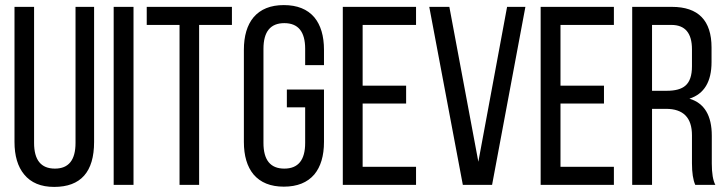

<svg xmlns="http://www.w3.org/2000/svg" viewBox="-20 -727 2860 755"><path d="M114 -165Q114 -64 196 -64Q277 -64 277 -165V-700H350V-169Q350 8 193 8Q115 8 75 -41Q37 -87 37 -169V-700H114Z M505 -700V0H427V-700Z M686 0V-629H557V-700H892V-629H763V0Z M1216 -659Q1254 -613 1254 -531V-471H1180V-535Q1180 -636 1098 -636Q1016 -636 1016 -535V-165Q1016 -64 1098 -64Q1180 -64 1180 -165V-305H1108V-375H1254V-169Q1254 -87 1216 -41Q1175 7 1096 7Q1018 7 977 -41Q939 -87 939 -169V-531Q939 -613 977 -659Q1018 -707 1096 -707Q1175 -707 1216 -659Z M1577 -390V-320H1406V-71H1616V0H1328V-700H1616V-629H1406V-390Z M1747 -700 1861 -91 1974 -700H2046L1915 0H1800L1668 -700Z M2355 -390V-320H2184V-71H2394V0H2106V-700H2394V-629H2184V-390Z M2622 -700Q2778 -700 2778 -540V-483Q2778 -367 2691 -339Q2779 -313 2779 -193V-84Q2779 -26 2793 0H2714Q2701 -29 2701 -85V-195Q2701 -299 2599 -299H2544V0H2466V-700ZM2602 -370Q2652 -370 2675 -390Q2701 -412 2701 -466V-533Q2701 -629 2620 -629H2544V-370Z"/></svg>

Font: Adderley Regular
Style: Regular
Weight: 400
Designer: gorohovskiy
Version: Version 1.003 November 13, 2017